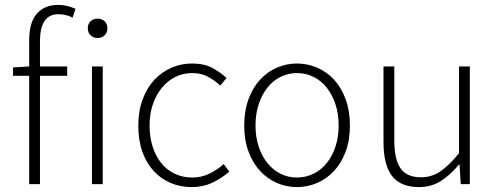

<svg xmlns="http://www.w3.org/2000/svg" viewBox="-20 -751 2028 783"><path d="M99 0V-442H33V-476L99 -480V-587Q99 -659 130 -695Q161 -731 218 -731Q253 -731 288 -715L276 -679Q261 -687 246.5 -690Q232 -693 218 -693Q180 -693 161.5 -665Q143 -637 143 -584V-480H254V-442H143V0Z M355 0V-480H399V0ZM378 -596Q361 -596 349.5 -607Q338 -618 338 -635Q338 -654 349.5 -664.5Q361 -675 378 -675Q395 -675 406.5 -664.5Q418 -654 418 -635Q418 -618 406.5 -607Q395 -596 378 -596Z M762 12Q715 12 675.5 -5Q636 -22 606.5 -54Q577 -86 560.5 -132.5Q544 -179 544 -239Q544 -299 562 -346.5Q580 -394 610 -426Q640 -458 679.5 -475Q719 -492 763 -492Q813 -492 846 -474Q879 -456 904 -433L878 -402Q855 -424 827 -438.5Q799 -453 764 -453Q727 -453 695.5 -437.5Q664 -422 640.5 -393.5Q617 -365 603.5 -326Q590 -287 590 -239Q590 -192 602.5 -153Q615 -114 637.5 -86Q660 -58 692.5 -42.5Q725 -27 764 -27Q802 -27 834.5 -43Q867 -59 892 -82L915 -51Q884 -24 846 -6Q808 12 762 12Z M1191 12Q1148 12 1109 -5Q1070 -22 1040.5 -54Q1011 -86 993.5 -132.5Q976 -179 976 -239Q976 -299 993.5 -346.5Q1011 -394 1040.5 -426Q1070 -458 1109 -475Q1148 -492 1191 -492Q1234 -492 1273.5 -475Q1313 -458 1342.5 -426Q1372 -394 1389.5 -346.5Q1407 -299 1407 -239Q1407 -179 1389.5 -132.5Q1372 -86 1342.5 -54Q1313 -22 1273.5 -5Q1234 12 1191 12ZM1191 -27Q1227 -27 1258.5 -42.5Q1290 -58 1312.5 -86Q1335 -114 1348 -153Q1361 -192 1361 -239Q1361 -287 1348 -326Q1335 -365 1312.5 -393.5Q1290 -422 1258.5 -437.5Q1227 -453 1191 -453Q1155 -453 1124 -437.5Q1093 -422 1070.5 -393.5Q1048 -365 1035 -326Q1022 -287 1022 -239Q1022 -192 1035 -153Q1048 -114 1070.5 -86Q1093 -58 1124 -42.5Q1155 -27 1191 -27Z M1689 12Q1614 12 1579 -33Q1544 -78 1544 -172V-480H1588V-178Q1588 -101 1613.5 -64.5Q1639 -28 1697 -28Q1740 -28 1775 -51.5Q1810 -75 1852 -126V-480H1896V0H1859L1854 -80H1852Q1817 -38 1778 -13Q1739 12 1689 12Z"/></svg>

Font: hySource Sans Pro Light
Style: Regular
Weight: 300
Designer: Paul D. Hunt
Foundry: Adobe Systems Incorporated
Version: Version 2.021;PS 2.000;hotconv 1.0.86;makeotf.lib2.5.63406